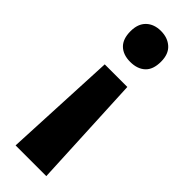

<svg xmlns="http://www.w3.org/2000/svg" viewBox="-249 -573 769 769"><g transform="rotate(45 135.5 -189.0)"><path d="M223 -470Q223 -425 199.5 -403.5Q176 -382 136 -382Q96 -382 73 -404Q50 -426 50 -470Q50 -512 73.5 -534.5Q97 -557 136 -557Q174 -557 198.5 -535Q223 -513 223 -470ZM71 -303H199L222 179H48Z"/></g></svg>

Font: Noto Sans Thai Cond ExtBd
Style: Regular
Weight: 800
Width: 3
Designer: Monotype Design Team
Foundry: Monotype Imaging Inc.
Version: Version 2.002; ttfautohint (v1.8.4.7-5d5b)